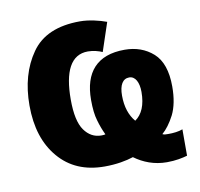

<svg xmlns="http://www.w3.org/2000/svg" viewBox="-70 -629 770 738"><g transform="rotate(-10 315.5 -260.5)"><path d="M288.1 -556.2C199.7 -556.2 136.7 -528.8 98.6 -474.1C60.1 -419.4 41 -351.6 41 -271C41 -185.5 63 -117.7 106.4 -66.9C149.9 -15.6 209.5 9.8 285.2 9.8C331.5 9.8 370.1 2.4 397.9 -6.8C432.6 18.6 474.6 35.2 523.9 35.2C558.6 35.2 585 29.3 604 23.9V-79.1C587.9 -72.8 566.9 -70.8 547.9 -70.8C537.6 -70.8 531.2 -70.8 524.9 -74.2C542 -88.9 558.1 -110.4 572.8 -138.7C586.9 -167 594.2 -203.6 594.2 -248C594.2 -308.6 579.1 -352.1 549.3 -378.9C519 -405.8 481.9 -418.9 438 -418.9C330.1 -418.9 277.8 -358.9 277.8 -251C277.8 -217.8 280.8 -190.9 287.1 -170.4C293 -149.4 300.3 -129.9 309.1 -111.8C306.6 -110.4 299.3 -109.9 293 -109.9C266.1 -109.9 244.1 -122.1 227.1 -146C210 -169.9 201.2 -210 201.2 -266.1C201.2 -375.5 231.4 -437 297.9 -437C319.3 -437 340.8 -430.7 354 -424.8L391.1 -536.1C363.3 -546.4 322.8 -556.2 288.1 -556.2ZM437 -311C460.9 -311 474.1 -285.2 474.1 -248C474.1 -197.3 459 -162.1 431.2 -143.1C409.7 -168.5 397.9 -202.6 397.9 -247.1C397.9 -288.1 411.6 -311 437 -311Z"/></g></svg>

Font: Avrile Sans
Style: Bold
Weight: 700
Designer: Monotype Design Team, Google (font), Stefan Peev (BGR Cyrillic), Cristiano Sobral (main changes)
Foundry: The Avrile Sans Project Authors
Version: Version 3.110